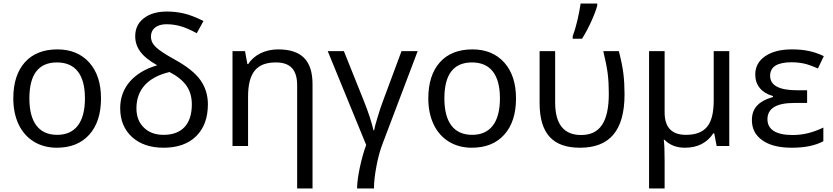

<svg xmlns="http://www.w3.org/2000/svg" viewBox="-20 -825 4709 1085"><path d="M550.8 -269C550.8 -354.5 528.8 -421.9 484.4 -471.7C439.9 -521 379.9 -545.9 304.2 -545.9C225.6 -545.9 164.1 -521.5 120.6 -473.1C77.1 -424.3 55.2 -356.4 55.2 -269C55.2 -212.9 65.4 -164.1 85.4 -121.6C126 -37.1 203.6 9.8 300.8 9.8C378.9 9.8 439.9 -14.6 484.4 -64C528.8 -113.3 550.8 -181.6 550.8 -269ZM146 -269C146 -404.3 197.8 -472.2 301.8 -472.2C405.3 -472.2 460 -403.8 460 -269C460 -134.3 405.3 -63 303.2 -63C199.7 -63 146 -134.3 146 -269Z M868.2 -456.1C735.4 -417 659.2 -330.6 659.2 -213.9C659.2 -145.5 681.6 -91.3 726.1 -50.8C770.5 -10.3 830.1 9.8 904.8 9.8C983.4 9.8 1044.9 -12.2 1088.9 -55.7C1132.8 -99.1 1154.8 -159.2 1154.8 -235.8C1154.8 -287.1 1140.6 -332.5 1112.8 -372.1C1085 -411.6 1036.1 -450.7 966.8 -488.8C913.1 -518.6 877.4 -542 859.9 -559.6C841.8 -576.7 833 -596.7 833 -619.1C833 -661.6 866.7 -688 919.9 -688C976.6 -688 1025.9 -673.8 1091.8 -637.2L1129.9 -706.1C1088.4 -727.1 1051.8 -741.2 1021 -748.5C990.2 -755.9 957.5 -759.8 923.8 -759.8C868.7 -759.8 825.2 -747.1 793 -722.2C760.3 -697.3 744.1 -663.1 744.1 -620.1C744.1 -588.4 753.4 -559.6 772.5 -533.7C791 -507.8 822.8 -481.9 868.2 -456.1ZM1064 -234.9C1064 -123.5 1007.8 -63 904.8 -63C857.4 -63 820.3 -76.7 792.5 -104.5C764.6 -131.8 751 -168 751 -212.9C751 -317.9 814.9 -388.7 938 -418C1028.3 -370.6 1064 -315.4 1064 -234.9Z M1746.1 240.2V-349.1C1746.1 -483.9 1683.1 -545.9 1551.8 -545.9C1479.5 -545.9 1416 -515.6 1382.8 -462.9H1377.9L1364.7 -536.1H1293.9V0H1381.8V-277.8C1381.8 -412.6 1429.2 -472.2 1539.1 -472.2C1622.6 -472.2 1659.2 -428.7 1659.2 -342.8V240.2Z M2093.3 240.2C2093.3 205.6 2097.7 164.6 2106.9 116.2C2115.7 67.9 2127.4 24.9 2142.1 -13.2L2340.3 -536.1H2249L2143.1 -251C2133.8 -226.1 2123.5 -195.8 2113.3 -161.1C2102.5 -126 2096.2 -102.1 2094.2 -88.9H2090.3C2087.4 -104.5 2080.6 -128.4 2070.3 -161.1C2059.6 -193.4 2048.3 -224.6 2036.1 -254.9L1923.3 -536.1H1832L2049.3 -5.9C2034.7 34.2 2022.5 77.6 2012.7 125C2002.9 172.4 1998 210.4 1998 240.2Z M2896 -269C2896 -354.5 2874 -421.9 2829.6 -471.7C2785.2 -521 2725.1 -545.9 2649.4 -545.9C2570.8 -545.9 2509.3 -521.5 2465.8 -473.1C2422.4 -424.3 2400.4 -356.4 2400.4 -269C2400.4 -212.9 2410.6 -164.1 2430.7 -121.6C2471.2 -37.1 2548.8 9.8 2646 9.8C2724.1 9.8 2785.2 -14.6 2829.6 -64C2874 -113.3 2896 -181.6 2896 -269ZM2491.2 -269C2491.2 -404.3 2543 -472.2 2647 -472.2C2750.5 -472.2 2805.2 -403.8 2805.2 -269C2805.2 -134.3 2750.5 -63 2648.4 -63C2544.9 -63 2491.2 -134.3 2491.2 -269Z M3216.3 -606H3269C3287.1 -634.8 3305.2 -668 3322.3 -706.1C3339.4 -744.1 3350.1 -773.4 3355 -793.9V-805.2H3261.2C3257.8 -781.2 3252 -751 3243.7 -713.4C3234.9 -675.8 3225.6 -644.5 3216.3 -620.1ZM3257.3 9.8C3423.3 9.8 3509.3 -85 3509.3 -292C3509.3 -332.5 3507.3 -371.1 3502.9 -408.2C3498.5 -444.8 3489.7 -487.8 3477.1 -536.1H3389.2C3401.4 -485.8 3409.7 -443.4 3414.1 -409.7C3418.5 -375.5 3420.4 -337.4 3420.4 -295.9C3420.4 -136.2 3370.1 -62 3264.2 -62C3166 -62 3117.2 -123.5 3117.2 -246.1V-536.1H3029.3V-243.2C3029.3 -69.3 3105 9.8 3257.3 9.8Z M3735.8 -536.1H3647.9V240.2H3735.8V84C3735.8 28.8 3734.4 -11.2 3731 -35.2H3734.9C3764.2 -5.4 3802.7 9.8 3850.1 9.8C3921.9 9.8 3975.6 -17.6 4011.2 -71.8H4016.1L4029.8 0H4101.1V-536.1H4013.2V-256.8C4013.2 -188.5 4001 -139.2 3976.1 -108.9C3951.2 -78.1 3911.1 -63 3856 -63C3775.9 -63 3735.8 -105.5 3735.8 -189.9Z M4484.9 -314.9C4382.8 -314.9 4332 -342.3 4332 -397C4332 -447.8 4372.6 -473.1 4453.1 -473.1C4477.1 -473.1 4500 -470.7 4521.5 -466.3C4543 -461.9 4569.8 -452.1 4602.1 -438L4635.3 -507.8C4578.6 -534.7 4526.4 -545.9 4454.1 -545.9C4392.1 -545.9 4342.3 -533.2 4304.7 -507.8C4267.1 -482.4 4248 -447.8 4248 -403.8C4248 -343.3 4283.7 -300.3 4348.1 -282.2V-276.9C4262.7 -252 4229 -210.4 4229 -146C4229 -97.7 4248.5 -60.1 4288.1 -32.2C4327.1 -4.4 4382.3 9.8 4454.1 9.8C4527.8 9.8 4587.4 -2.4 4632.8 -26.9V-104C4567.9 -73.2 4514.2 -62 4459 -62C4365.7 -62 4316.9 -92.8 4316.9 -150.9C4316.9 -212.4 4367.2 -243.2 4468.3 -243.2H4541V-314.9Z"/></svg>

Font: Noto Reveo Sans
Style: Regular
Weight: 400
Designer: Monotype Design team
Foundry: Monotype Imaging Inc.
Version: Version 1.04